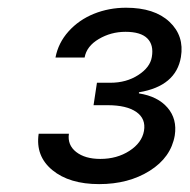

<svg xmlns="http://www.w3.org/2000/svg" viewBox="-20 -825 481 487"><path d="M231.5 -358Q155.9 -358 112.7 -393.6Q69.6 -429.3 78.1 -485.8H154.8Q150.6 -457.4 173.1 -439.6Q195.7 -421.9 234.4 -421.9Q276.6 -421.9 308.2 -442.3Q339.8 -462.7 345.2 -492.9Q350.5 -523.8 325.8 -541Q301.1 -558.2 252.8 -558.2H217.3L225.9 -615.1H259.9Q300.4 -615.1 330.6 -634.6Q360.8 -654.1 365.1 -680.4Q370.4 -710.9 353.7 -727.6Q337 -744.3 298.3 -744.3Q261.4 -744.3 230.5 -726Q199.6 -707.7 194.6 -679H120.7Q127.8 -716.3 153.9 -745.4Q180 -774.5 218.2 -790Q256.4 -805.4 299.7 -805.4Q371.8 -805.4 409.8 -769.7Q447.8 -734 438.9 -680.4Q426.5 -606.5 332.4 -590.9V-588.1Q380.3 -580.6 405 -551.8Q429.7 -523.1 423.3 -481.5Q413.7 -425.8 359.9 -391.9Q306.1 -358 231.5 -358Z"/></svg>

Font: Karasuma Gothic
Style: Italic
Weight: 400
Italic angle: -9.39999°
Designer: Rasmus Andersson / Ryoko Nishizuka
Foundry: Genbu
Version: Version 1.00